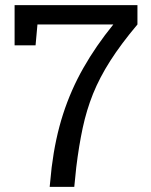

<svg xmlns="http://www.w3.org/2000/svg" viewBox="-20 -731 591 751"><path d="M278.3 -76.7 270.5 0H174.3L182.1 -76.7Q196.3 -190.4 226.6 -284.2Q257.3 -379.4 306.2 -465.3Q355 -551.3 423.3 -635.3H126.5L119.1 -553.7H37.1V-710.9H517.6V-635.3Q453.1 -558.6 411.4 -493.2Q369.6 -427.7 343.8 -363.8Q318.4 -300.3 303.5 -230.7Q288.6 -161.1 278.3 -76.7Z"/></svg>

Font: Battambang
Style: Regular
Weight: 400
Designer: Danh Hong
Version: Version 8.002; ttfautohint (v1.8.3)